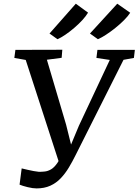

<svg xmlns="http://www.w3.org/2000/svg" viewBox="-20 -1015 755 1047"><path d="M179.2 12.4Q159 12.4 130.6 5.5Q102.3 -1.4 86.7 -8.1L98.2 -96.7Q114.1 -93 130.6 -89.1Q147.1 -85.2 162.9 -82.3Q178.8 -79.5 192.3 -78Q207.6 -78 224.4 -79.8Q241.3 -81.6 258.6 -91.7Q275.9 -101.8 292.7 -126.1Q309.5 -150.4 324.6 -195.5L307.5 -111.2L120.3 -688.1L58.2 -699.1L64 -743L319.8 -743.7L316.2 -699.8L235.7 -689.2L340.4 -335.4L379 -180.6L349.1 -182.7L410.2 -329.2L578.7 -688.2L505.8 -699.1L511.3 -743H715.4L710.2 -699.1L653.5 -688.8L392.9 -170.3Q375 -134.1 355.3 -101.3Q335.6 -68.5 311.1 -42.8Q286.6 -17 254.3 -2.3Q222 12.4 179.2 12.4ZM250 -832.2 393.4 -994.8 460.2 -946.1Q449.2 -927.4 429.2 -905.5Q409.1 -883.6 384.7 -862.8Q360.3 -841.9 336.3 -825.6Q312.2 -809.2 293.4 -801.1ZM470.6 -832.2 619.5 -994.8 690 -945.4Q678.2 -926.9 656.7 -905.3Q635.1 -883.6 609.2 -862.8Q583.2 -841.9 558.1 -825.6Q532.9 -809.2 513.8 -801.1Z"/></svg>

Font: Merriweather Light
Style: Italic
Weight: 300
Italic angle: -7.8°
Designer: Eben Sorkin
Foundry: Eben Sorkin
Version: Version 2.101